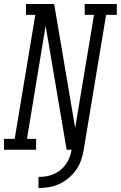

<svg xmlns="http://www.w3.org/2000/svg" viewBox="-50 -755 609 968"><path d="M144 193V137Q163 137 182.5 134Q202 131 220.5 123Q239 115 255 102Q271 89 282.5 72.5Q294 56 301 37.5Q308 19 311 0H286L180 -625L86 -55H132V0H-30V-55H24L128 -680H81V-735H223L329 -110L424 -680H377V-735H539V-680H485L372 0Q368 26 359 52Q350 78 334 101Q318 124 296 142.5Q274 161 249 172.5Q224 184 197.5 188.5Q171 193 144 193Z"/></svg>

Font: Iosevka Curly Slab LtObl
Style: Regular
Weight: 300
Italic angle: -9°
Monospace: yes
Designer: Belleve Invis
Foundry: Belleve Invis
Version: Version 11.0.0; ttfautohint (v1.8.3)